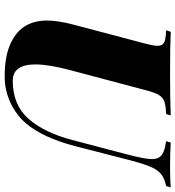

<svg xmlns="http://www.w3.org/2000/svg" viewBox="16 -764 762 835"><g transform="rotate(90 397.5 -347.0)"><path d="M672.4 -625.5Q672.4 -645.5 664.8 -657.7Q657.2 -669.9 640.6 -676.8Q624 -683.6 594.7 -688L600.6 -708Q639.6 -705.1 711.4 -705.1Q764.2 -705.1 795.4 -708L789.6 -688Q756.8 -681.2 738.3 -666.5Q719.7 -651.9 706.5 -621.8Q693.4 -591.8 677.7 -532.2L615.7 -291Q579.1 -151.9 517.6 -79.1Q481 -36.1 427.2 -11Q373.5 14.2 312.5 14.2Q225.1 14.2 169.7 -11.5Q114.3 -37.1 90.3 -81.1Q69.8 -119.1 69.8 -170.4Q69.8 -218.3 88.4 -288.1L171.4 -602.1Q179.7 -633.8 179.7 -649.9Q179.7 -665 173.1 -672.9Q166.5 -680.7 152.3 -683.8Q138.2 -687 112.3 -688L118.7 -708Q177.2 -705.1 307.6 -705.1Q412.1 -705.1 482.4 -708L476.6 -688Q439.9 -686.5 422.1 -680.2Q404.3 -673.8 393.8 -656.7Q383.3 -639.6 373.5 -602.1L285.6 -271Q260.7 -177.7 260.7 -120.1Q260.7 -21 331.5 -21Q436.5 -21 496.8 -89.1Q557.1 -157.2 589.4 -279.8L650.4 -512.2Q672.4 -595.2 672.4 -625.5Z"/></g></svg>

Font: TypoPRO Playfair Display SC
Style: Italic
Weight: 900
Italic angle: -14°
Designer: Claus Eggers Sørensen
Foundry: Claus Eggers Sørensen
Version: Version 1.004;PS 001.004;hotconv 1.0.70;makeotf.lib2.5.58329